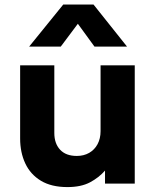

<svg xmlns="http://www.w3.org/2000/svg" viewBox="-20 -784 666 820"><path d="M268 15Q199.5 15 154.8 -12Q110 -39 88 -86Q66 -133 66 -192.5V-505H212V-216Q212 -171 236.8 -144.5Q261.5 -118 308 -118Q338 -118 361 -131.2Q384 -144.5 396.8 -168.5Q409.5 -192.5 409.5 -224V-505H555.5V0H428.5V-55.5Q402.5 -25.5 364.2 -5.2Q326 15 268 15ZM104.5 -585 250 -764.5H379.5L522.5 -585H383.5L312.5 -682.5L239.5 -585Z"/></svg>

Font: Geologica Roman SemiBold
Style: Regular
Weight: 600
Designer: Sindre Bremnes, Frode Helland
Foundry: Monokrom Skriftforlag AS
Version: Version 1.010;gftools[0.9.28]